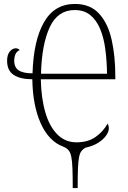

<svg xmlns="http://www.w3.org/2000/svg" viewBox="-20 -744 650 974"><path d="M349 210Q349 149 347.5 110.5Q346 72 341.5 50.5Q337 29 327.5 18Q318 7 301 0Q228 -27 187 -117.5Q146 -208 144 -342Q83 -342 49.5 -364Q16 -386 16 -436Q16 -466 29.5 -482.5Q43 -499 60 -499Q72 -499 80 -490Q63 -482 57.5 -467Q52 -452 52 -437Q52 -402 75 -387Q98 -372 145 -372Q150 -538 203 -631Q256 -724 360 -724Q437 -724 482 -675.5Q527 -627 546 -544Q565 -461 565 -357V-342H187Q189 -246 210 -174Q231 -102 271 -62Q311 -22 368 -22Q426 -22 464.5 -49Q503 -76 526 -117Q529 -111 530.5 -106Q532 -101 532 -92Q532 -76 518.5 -56.5Q505 -37 478.5 -20Q452 -3 414 5Q401 12 393 22.5Q385 33 381 53.5Q377 74 375.5 111.5Q374 149 374 210ZM523 -370Q522 -434 514.5 -492.5Q507 -551 488.5 -596Q470 -641 438.5 -667Q407 -693 359 -693Q273 -693 232.5 -606.5Q192 -520 188 -370Z"/></svg>

Font: Noto Serif ExtraCondensed ExtraLight
Style: Regular
Weight: 200
Width: 2
Designer: Monotype Design Team
Foundry: Monotype Imaging Inc.
Version: Version 2.015